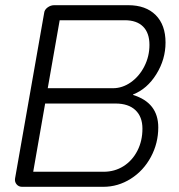

<svg xmlns="http://www.w3.org/2000/svg" viewBox="-20 -720 690 740"><path d="M38 -32 150 -669Q151 -682 163 -691Q175 -700 189 -700H474Q542 -700 580 -662Q618 -624 618 -556Q618 -491 582.5 -434Q547 -377 493 -356V-354Q590 -324 590 -229Q590 -168 561.5 -115Q533 -62 484 -31Q435 0 378 0H65Q52 0 44 -9.5Q36 -19 38 -32ZM415 -380Q452 -380 484.5 -403Q517 -426 536.5 -464.5Q556 -503 556 -547Q556 -593 531.5 -617.5Q507 -642 461 -642H210L164 -380ZM379 -58Q422 -58 456 -79.5Q490 -101 509.5 -139Q529 -177 529 -224Q529 -270 502 -295.5Q475 -321 425 -321H154L108 -58Z"/></svg>

Font: K2D ExtraLight
Style: Italic
Weight: 275
Italic angle: -10°
Designer: Katatrad Aksorn Co.,Ltd.
Foundry: Cadson Demak Co.,Ltd.
Version: Version 1.000; ttfautohint (v1.6)